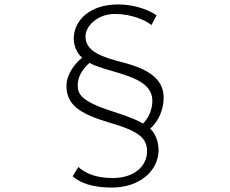

<svg xmlns="http://www.w3.org/2000/svg" viewBox="-20 -791 1040 867"><path d="M687 -722C656 -743 594 -771 513 -771C386 -771 313 -699 313 -616C313 -588 326 -550 351 -531C300 -488 280 -439 280 -404C280 -320 336 -278 472 -238C611 -198 644 -166 644 -107C644 -42 587 13 489 13C405 13 359 -14 334 -37L308 5C344 37 401 56 485 56C613 56 696 -22 696 -113C696 -156 678 -193 658 -210C694 -241 719 -294 719 -350C719 -431 656 -478 535 -509C443 -533 366 -557 366 -627C366 -672 419 -728 499 -728C575 -728 638 -699 664 -678ZM384 -507C472 -459 668 -453 668 -336C668 -299 653 -260 626 -233C607 -244 575 -261 482 -290C343 -335 331 -368 331 -407C331 -438 345 -472 384 -507Z"/></svg>

Font: Spoqa Han Sans Neo Light
Style: Regular
Weight: 300
Designer: [Spoqa Han Sans Neo] Dong-huui Kim ___ Younghwa Kang ___ Yujin Lee ___ [Noto Sans] Ryoko NISHIZUKA ____ (kana & ideograp
Foundry: Spoqa (http://www.spoqa-han-sans.com)
Version: Version 1.100;hotconv 1.0.109;makeotfexe 2.5.65596